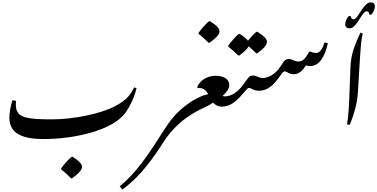

<svg xmlns="http://www.w3.org/2000/svg" viewBox="-20 -1141 3142 1599"><path d="M572 344H580C636 304 663 273 663 249C663 223 637 198 585 165H576C559 176 507 235 489 261V269C516 290 544 315 572 344Z M345 17C587 17 916 -50 1026 -204C1067 -262 1101 -338 1117 -407L1097 -413C1070 -361 1045 -312 937 -256C812 -191 590 -147 411 -147C315 -147 246 -150 198 -162C137 -178 112 -209 112 -269C112 -281 112 -292 113 -301L83 -306C66 -248 58 -199 58 -160C58 -18 187 17 345 17Z M999 438C1105 358 1200 264 1339 46C1390 -34 1454 -103 1531 -159C1578 -193 1630 -223 1687 -248C1703 -255 1731 -276 1731 -301C1731 -333 1720 -348 1699 -348C1692 -348 1683 -347 1674 -344C1610 -327 1500 -255 1425 -167C1398 -136 1367 -92 1332 -37C1203 167 1111 300 977 411Z M1717 -785H1725C1781 -824 1808 -856 1808 -879C1808 -902 1791 -925 1730 -964H1721C1704 -953 1651 -894 1634 -868V-859C1661 -838 1689 -813 1717 -785Z M1655 -239C1680 -239 1733 -272 1754 -286C1771 -269 1793 -253 1830 -253C1865 -253 1883 -266 1883 -308C1883 -324 1875 -338 1859 -338C1849 -338 1840 -340 1834 -342C1879 -384 1889 -409 1889 -435C1889 -487 1833 -510 1777 -510C1713 -510 1650 -479 1622 -417L1627 -407C1632 -408 1637 -408 1642 -408C1680 -408 1702 -379 1714 -357C1660 -345 1616 -328 1616 -286C1616 -255 1629 -239 1655 -239Z M1964 -679H1973C2015 -709 2041 -735 2051 -755C2070 -739 2091 -720 2114 -697H2123C2176 -735 2203 -767 2203 -792C2203 -819 2177 -842 2124 -876H2116C2103 -868 2067 -830 2045 -802C2033 -820 2009 -838 1977 -858H1968C1952 -848 1900 -789 1881 -762V-753C1907 -732 1935 -708 1964 -679Z M1829 -253C1902 -253 1954 -301 2024 -385C2037 -401 2046 -409 2053 -409C2072 -409 2088 -386 2131 -386C2164 -386 2194 -413 2194 -453C2194 -474 2183 -492 2164 -492C2135 -492 2114 -512 2086 -512C2077 -512 2069 -510 2061 -506C2047 -498 2011 -441 1991 -417C1965 -385 1915 -340 1855 -338C1837 -337 1805 -321 1805 -284C1805 -262 1819 -253 1829 -253Z M2131 -385C2173 -385 2206 -396 2245 -429C2263 -444 2289 -475 2321 -520C2334 -538 2343 -547 2351 -547C2357 -547 2366 -543 2380 -535C2394 -527 2411 -523 2429 -523C2465 -523 2498 -548 2527 -596C2540 -593 2551 -591 2563 -591C2633 -591 2682 -656 2711 -781L2682 -787C2665 -732 2644 -700 2612 -700C2595 -700 2580 -704 2565 -712L2555 -709C2521 -651 2503 -629 2463 -629C2448 -629 2435 -634 2420 -640C2406 -646 2394 -650 2386 -650C2367 -650 2352 -641 2341 -625C2307 -575 2308 -575 2297 -562C2251 -508 2202 -491 2164 -491C2133 -491 2102 -465 2102 -424C2102 -400 2117 -385 2131 -385Z M2890 -905C2915 -905 2936 -923 2961 -962C2972 -979 2984 -997 2995 -1014C3012 -1039 3022 -1047 3035 -1047C3044 -1047 3055 -1040 3055 -1021L3071 -1017C3088 -1036 3102 -1062 3102 -1088C3102 -1114 3084 -1121 3068 -1121C3044 -1121 3025 -1106 2997 -1065L2963 -1014C2945 -988 2935 -980 2922 -980C2912 -980 2903 -989 2903 -1005L2886 -1009C2869 -991 2855 -964 2855 -938C2855 -916 2868 -905 2890 -905Z M2892 -101C2934 -199 2956 -291 2961 -377L2978 -659C2985 -767 2991 -834 3002 -861L2981 -869C2906 -702 2901 -659 2897 -540L2888 -301C2884 -205 2876 -136 2870 -106Z"/></svg>

Font: Noto Nastaliq Urdu
Style: Regular
Weight: 400
Designer: Monotype Design Team (Patrick Giasson: type design, Kamal Mansour: OpenType code, Glenda Bellarosa). Updated by Simon Co
Foundry: Monotype Imaging Inc., Simon Cozens
Version: Version 3.009